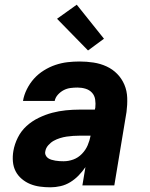

<svg xmlns="http://www.w3.org/2000/svg" viewBox="-20 -790 640 818"><path d="M195 8Q172 8 150 5Q128 2 108.5 -6Q89 -14 72.5 -28Q56 -42 46.5 -60.5Q37 -79 35 -101.5Q33 -124 37 -147Q42 -176 56 -204Q70 -232 93 -253Q116 -274 145 -288Q174 -302 202.5 -309.5Q231 -317 260.5 -320Q290 -323 319 -323H384L386 -331Q388 -348 385.5 -365.5Q383 -383 372 -395Q361 -407 344.5 -412Q328 -417 310 -417Q295 -417 280 -415Q265 -413 251.5 -406Q238 -399 227 -387Q216 -375 213 -360H78Q82 -385 94.5 -410Q107 -435 125 -455Q143 -475 167 -490Q191 -505 216.5 -513.5Q242 -522 267.5 -525Q293 -528 319 -528Q349 -528 378.5 -523.5Q408 -519 434 -507Q460 -495 479.5 -475Q499 -455 510 -429Q521 -403 522 -373Q523 -343 519 -313L467 0H331L344 -78Q331 -59 315 -42.5Q299 -26 279.5 -14Q260 -2 238 3Q216 8 195 8ZM251 -103Q272 -103 292.5 -110.5Q313 -118 329 -134.5Q345 -151 353.5 -171Q362 -191 366 -212H320Q306 -212 291.5 -211Q277 -210 263.5 -208Q250 -206 235.5 -201.5Q221 -197 208.5 -190Q196 -183 185.5 -171Q175 -159 173 -145Q171 -137 174.5 -129Q178 -121 184.5 -116.5Q191 -112 199 -109.5Q207 -107 216 -105.5Q225 -104 234 -103.5Q243 -103 251 -103ZM355 -575 223 -710 307 -770 423 -625Z"/></svg>

Font: Iosevka Aile Heavy
Style: Italic
Weight: 900
Italic angle: -9°
Designer: Belleve Invis
Foundry: Belleve Invis
Version: Version 31.1.0; ttfautohint (v1.8.4)